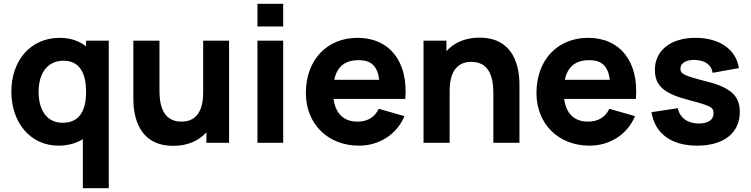

<svg xmlns="http://www.w3.org/2000/svg" viewBox="-20 -755 3971 1015"><path d="M289 15C340 15 383 2.5 418 -19.5V240H555V-540H435V-510C398.5 -538.5 352 -555 296 -555C141 -555 40 -435 40 -270C40 -108 140 15 289 15ZM311 -106C223 -106 184 -179 184 -270C184 -360 225 -434 316 -434C401 -434 435 -368 435 -270C435 -172 402 -106 311 -106Z M896 16C973.5 16 1032 -12 1071 -55.5V0H1191V-540H1054V-266C1054 -132 986 -112 939 -112C823 -112 823 -236 823 -285V-540H685V-237C685 -192 685 16 896 16Z M1477 -615V-735H1341V-615ZM1477 0V-540H1341V0Z M1878 15C1982 15 2077 -42 2118 -141L1982 -180C1962 -136 1923 -112 1870 -112C1796.5 -112 1753.5 -155 1743.5 -232H2122.5C2139 -428 2040 -555 1870 -555C1710 -555 1597 -440 1597 -263C1597 -101 1712 15 1878 15ZM1876 -437C1941.5 -437 1975.5 -406 1985 -333H1747C1761 -401.5 1803 -437 1876 -437Z M2357 0V-274C2357 -408 2425 -428 2472 -428C2588 -428 2588 -304 2588 -255V0H2726V-303C2726 -348 2726 -556 2515 -556C2437.5 -556 2379 -528 2340 -484.5V-540H2219V0Z M3097 15C3201 15 3296 -42 3337 -141L3201 -180C3181 -136 3142 -112 3089 -112C3015.5 -112 2972.5 -155 2962.5 -232H3341.5C3358 -428 3259 -555 3089 -555C2929 -555 2816 -440 2816 -263C2816 -101 2931 15 3097 15ZM3095 -437C3160.5 -437 3194.5 -406 3204 -333H2966C2980 -401.5 3022 -437 3095 -437Z M3665 15C3806 15 3891 -52 3891 -163C3891 -247 3844 -291 3721 -323C3595 -355 3577 -364 3577 -392C3577 -423 3610 -441 3660 -438C3711 -434 3742 -410 3747 -370L3886 -395C3872 -493 3784 -555 3657 -555C3526 -555 3442 -489 3442 -385C3442 -302 3490 -260 3622 -226C3739 -195 3752 -188 3752 -156C3752 -122 3724 -102 3675 -102C3615 -102 3574 -132 3563 -183L3424 -162C3442 -49 3529 15 3665 15Z"/></svg>

Font: Manrope ExtraBold
Style: Regular
Weight: 800
Designer: Mikhail Sharanda
Foundry: Mikhail Sharanda
Version: Version 4.505